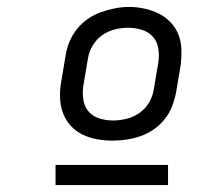

<svg xmlns="http://www.w3.org/2000/svg" viewBox="-20 -722 640 553"><path d="M304 -317Q281 -317 259 -321Q237 -325 217.5 -334.5Q198 -344 183.5 -360Q169 -376 161.5 -396Q154 -416 153 -439Q152 -462 156 -485L169 -562Q172 -582 180 -601.5Q188 -621 201.5 -638Q215 -655 233 -667.5Q251 -680 271 -687Q291 -694 311 -698Q331 -702 352 -702Q375 -702 397 -697Q419 -692 438 -682.5Q457 -673 472 -657Q487 -641 494.5 -621Q502 -601 502.5 -578Q503 -555 500 -532L487 -455Q483 -435 475.5 -415.5Q468 -396 454.5 -379Q441 -362 423 -349.5Q405 -337 385 -330Q365 -323 344.5 -320Q324 -317 304 -317ZM305 -375Q325 -375 345 -380Q365 -385 382 -397Q399 -409 409.5 -427Q420 -445 423 -465L436 -542Q439 -562 436 -582Q433 -602 420.5 -616Q408 -630 389 -636Q370 -642 349 -642Q330 -642 310 -637Q290 -632 273.5 -620Q257 -608 246.5 -590Q236 -572 233 -552L220 -475Q217 -455 220 -435Q223 -415 235 -401Q247 -387 266 -381Q285 -375 305 -375ZM140 -189V-247H464V-189Z"/></svg>

Font: Iosevka Curly LtExObl
Style: Regular
Weight: 300
Width: 7
Italic angle: -9°
Monospace: yes
Designer: Belleve Invis
Foundry: Belleve Invis
Version: Version 11.1.0; ttfautohint (v1.8.3)